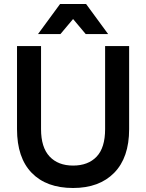

<svg xmlns="http://www.w3.org/2000/svg" viewBox="-20 -930 730 959"><path d="M345 9Q212 9 138.5 -66.5Q65 -142 65 -285V-700H185V-285Q185 -194 227.5 -148.5Q270 -103 345 -103Q420 -103 462.5 -147.5Q505 -192 505 -285V-700H625V-285Q625 -143 550.5 -67Q476 9 345 9ZM345 -835 282 -760H170L280 -910H410L520 -760H408Z"/></svg>

Font: Retni Sans
Style: Bold
Weight: 700
Designer: Vitaly Kuzmin
Foundry: ParaType Ltd.
Version: Version 1.00;March 2, 2019;FontCreator 11.5.0.2425 64-bit; t